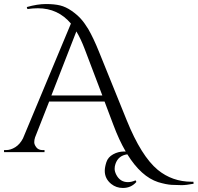

<svg xmlns="http://www.w3.org/2000/svg" viewBox="-30 -755 981 953"><path d="M103 -720Q156 -735 198 -735Q240 -735 268.5 -728Q297 -721 325 -701.5Q353 -682 371 -662Q389 -642 408 -611Q434 -566 461 -499L599 -158Q671 20 753 88Q825 147 921 147Q926 147 930 147L931 157Q894 164 871.5 164Q849 164 822 162.5Q795 161 755 149Q671 122 602 11Q557 17 543 59Q539 70 539 83Q539 96 547 112Q566 149 605 149Q623 149 643 140L647 148Q621 178 580 178Q547 178 522 158Q490 132 490 93Q490 75 498 50Q506 25 531.5 11Q557 -3 586 -3Q590 -3 594 -3Q561 -59 532 -137L489 -251H214L144 -73Q140 -61 140 -49Q140 -37 150.5 -23.5Q161 -10 182 -10H191V0H-10V-10H-1Q23 -10 46 -24.5Q69 -39 84 -68L322 -638Q258 -714 158 -714Q133 -714 106 -710ZM225 -281H478L391 -510Q371 -563 349 -599Z"/></svg>

Font: Cinzel Decorative
Style: Regular
Weight: 400
Designer: Natanael Gama
Version: Version 1.001;PS 001.001;hotconv 1.0.56;makeotf.lib2.0.21325